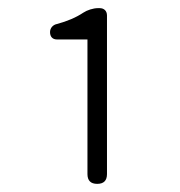

<svg xmlns="http://www.w3.org/2000/svg" viewBox="-20 -899 443 472"><path d="M243 -663V-861C243 -872 236 -879 225 -879H221C209 -879 194 -874 185 -868C167 -856 146 -847 120 -840C110 -838 103 -830 103 -820C103 -809 109 -802 120 -802H149H195V-471C195 -455 203 -447 219 -447C235 -447 243 -455 243 -471V-663Z"/></svg>

Font: GenSenRounded2 TW L
Style: Regular
Weight: 300
Version: Version 2.100;PS 2.1;hotconv 16.6.51;makeotf.lib2.5.65220 DE